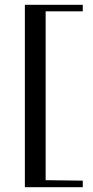

<svg xmlns="http://www.w3.org/2000/svg" viewBox="-20 -650 387 803"><path d="M326.2 132.8H84V-629.9H326.2V-602.5H170.9V103.5L326.2 105.5Z"/></svg>

Font: Abhaya Libre Medium
Style: Regular
Weight: 500
Designer: Pushpananda Ekanayake, Sol Matas, Pathum Egodawatta
Foundry: Mooniak
Version: Version 1.050 ; ttfautohint (v1.6)